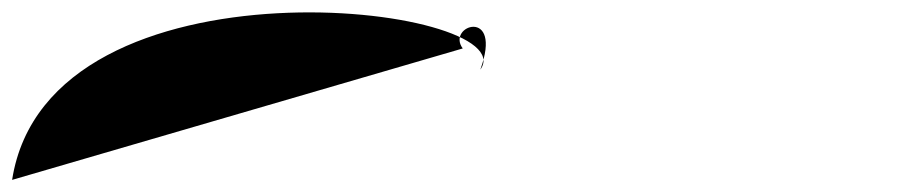

<svg xmlns="http://www.w3.org/2000/svg" viewBox="-764 -80 1505 317"><path d="M0 0C-28 -38 67 -69 29 35C106 -71 -684 -168 -744 217Z"/></svg>

Font: Hi.
Style: Bold
Weight: 400
Designer: Mew Too, Robert Jablonski
Foundry: Cannot Into Space Fonts
Version: Version 1.996